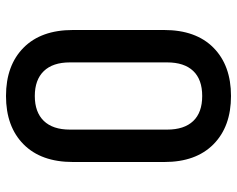

<svg xmlns="http://www.w3.org/2000/svg" viewBox="-95 -685 790 640"><g transform="rotate(90 300.0 -365.0)"><path d="M300 10Q198 10 139 -48.5Q80 -107 80 -213V-517Q80 -623 139 -681.5Q198 -740 300 -740Q402 -740 461 -681.5Q520 -623 520 -518V-213Q520 -107 461 -48.5Q402 10 300 10ZM300 -86Q354 -86 383 -116Q412 -146 412 -203V-527Q412 -584 383.5 -614Q355 -644 300 -644Q245 -644 216.5 -614Q188 -584 188 -527V-203Q188 -146 217 -116Q246 -86 300 -86Z"/></g></svg>

Font: JetBrains Mono SemiBold
Style: Regular
Weight: 472
Monospace: yes
Designer: Philipp Nurullin, Konstantin Bulenkov
Foundry: JetBrains
Version: Version 2.305; ttfautohint (v1.8.4.7-5d5b)